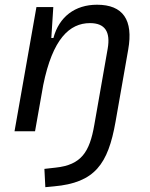

<svg xmlns="http://www.w3.org/2000/svg" viewBox="-20 -547 626 800"><path d="M168.9 232.9 204.6 229.5C375 214.4 430.2 137.2 461.4 -39.6L514.2 -340.3C536.1 -463.9 492.7 -527.3 384.3 -527.3C292.5 -527.3 226.1 -477.1 202.6 -388.7H193.8L202.1 -517.6H131.8L40.5 0H126L160.2 -192.9C199.2 -384.8 269.5 -450.7 355 -450.7C417.5 -450.7 440.9 -414.6 428.7 -344.2L373 -26.9C353.5 86.4 318.8 140.1 211.9 151.4L165 156.7Z"/></svg>

Font: Cascadia Mono NF SemiLight
Style: Italic
Weight: 350
Italic angle: -10°
Monospace: yes
Designer: Aaron Bell
Foundry: Saja Typeworks
Version: Version 2404.023